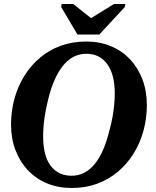

<svg xmlns="http://www.w3.org/2000/svg" viewBox="-20 -927 776 957"><path d="M366 -755H475L602 -892L605 -907H548L399 -815H461L345 -907H287L285 -892ZM337 10Q270 10 214.5 -13Q159 -36 119 -78.5Q79 -121 57 -179Q35 -237 35 -306Q35 -373 52 -435Q69 -497 101.5 -549Q134 -601 179.5 -639.5Q225 -678 283.5 -699Q342 -720 410 -720Q477 -720 532.5 -697Q588 -674 628 -631.5Q668 -589 690 -531Q712 -473 712 -404Q712 -337 695 -275Q678 -213 645.5 -161Q613 -109 567 -70.5Q521 -32 463.5 -11Q406 10 337 10ZM410 -659Q376 -659 347 -644Q318 -629 294.5 -600Q271 -571 252.5 -529.5Q234 -488 221 -435Q213 -403 207 -371Q201 -339 198 -308Q195 -277 195 -249Q195 -201 204 -164Q213 -127 231.5 -102Q250 -77 276.5 -64Q303 -51 337 -51Q371 -51 400 -66Q429 -81 452.5 -110Q476 -139 494 -180.5Q512 -222 525 -275Q534 -307 540 -339Q546 -371 549 -402Q552 -433 552 -461Q552 -509 542.5 -545.5Q533 -582 514.5 -607.5Q496 -633 470 -646Q444 -659 410 -659Z"/></svg>

Font: Roboto Serif 72pt SemiCondensed SemiBold
Style: Italic
Weight: 600
Width: 4
Italic angle: -10°
Designer: Greg Gazdowicz
Foundry: Commercial Type
Version: Version 1.008